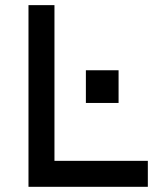

<svg xmlns="http://www.w3.org/2000/svg" viewBox="-20 -720 620 740"><path d="M189.9 -700.2V-100.1H549.8V0H89.8V-700.2ZM311 -449.2H437V-323.2H311Z"/></svg>

Font: Aldrich
Style: Regular
Weight: 400
Designer: Matthew Desmond
Foundry: Matthew Desmond
Version: Version 1.002 2011